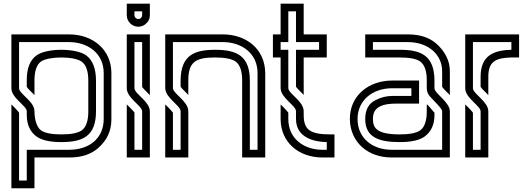

<svg xmlns="http://www.w3.org/2000/svg" viewBox="-20 -853 2873 1040"><path d="M500 -250V-415.6C500 -481.3 482.3 -527.1 446.9 -553.1C419.8 -572.9 366.7 -583.3 312.5 -583.3C258.3 -583.3 205.2 -572.9 178.1 -553.1C142.7 -528.1 125 -483.3 125 -420.8V-382.3C132.1 -370.4 160.4 -345.9 166.7 -337.5V-416.7C166.7 -467.7 178.1 -502.1 202.1 -519.8C222.9 -534.4 268.8 -541.7 312.5 -541.7C356.2 -541.7 402.1 -534.4 422.9 -518.8C446.9 -501 458.3 -466.7 458.3 -415.6V-250C458.3 -199 446.9 -164.6 422.9 -146.9C402.1 -132.3 365.6 -125 312.5 -125C259.4 -125 222.9 -132.3 202.1 -146.9C178.1 -164.6 166.7 -208.3 166.7 -250C166.7 -304.8 83.3 -344.1 83.3 -375V-625H354.2C452.8 -625 541.7 -566.7 541.7 -457.3V-208.3C541.7 -105.1 465.5 -41.7 354.2 -41.7H125V125H83.3V-242.7C80.2 -247.9 71.9 -256.2 60.4 -268.8L41.7 -287.5V166.7H166.7V0H357.3C420.8 0 472.9 -16.7 511.5 -51C559.4 -92.7 583.3 -143.8 583.3 -205.2V-457.3C583.3 -582.9 484.6 -666.7 354.2 -666.7H41.7V-375C41.7 -321.8 125 -279.8 125 -250V-229.2C125 -175 145.8 -136.5 178.1 -113.5C205.2 -93.8 250 -83.3 312.5 -83.3C430.1 -83.3 500 -116.7 500 -250Z M729.2 -708.3C745.8 -708.3 761.5 -714.6 772.9 -727.1C785.4 -737.5 791.7 -752.1 791.7 -770.8V-833.3H666.7V-770.8C666.7 -735.3 696.1 -708.3 729.2 -708.3ZM729.2 -750C718.8 -750 708.3 -758.4 708.3 -770.8V-791.7H750V-770.8C750 -760.4 741.6 -750 729.2 -750ZM750 -250V-41.7H708.3V-242.7C708.3 -244.8 701 -253.1 685.4 -268.8L666.7 -287.5V0H791.7V-250C791.7 -303.2 708.3 -345.2 708.3 -375V-625H750V-381.2C757.2 -371.6 788.1 -342.3 791.7 -337.5V-666.7H666.7V-375C666.7 -321.8 750 -279.8 750 -250Z M958.3 -251V-41.7H916.7V-242.7C913.5 -247.9 905.2 -256.2 893.8 -268.8L875 -287.5V0H1000V-251C1000 -304.2 916.7 -346.2 916.7 -376V-625H1187.5C1286.2 -625 1375 -566.7 1375 -457.3V-41.7H1333.3V-416.7C1333.3 -550 1262.8 -583.3 1145.8 -583.3C1032.2 -583.3 960.5 -553.3 958.3 -420.8V-383.3C965.5 -371.5 993.7 -346.9 1000 -338.5V-416.7C1000 -516.7 1038.4 -541.7 1144.8 -541.7C1197.9 -541.7 1235.4 -534.4 1256.2 -519.8C1280.2 -502.1 1291.7 -467.7 1291.7 -416.7V0H1416.7V-458.3C1414.6 -591.4 1309.8 -666.7 1187.5 -666.7H875V-376C875 -322.9 958.3 -280.9 958.3 -251Z M1625 -338.5V-541.7H1750V-666.7H1625V-833.3H1500V-666.7H1458.3V-541.7H1500V-376C1500 -322.9 1583.3 -280.9 1583.3 -251V-208.3C1583.3 -122.7 1654.8 -85.4 1750 -83.3V-41.7H1726C1626.6 -41.7 1541.7 -101.5 1541.7 -208.3V-242.7C1538.5 -247.9 1530.2 -256.2 1518.8 -268.8L1500 -287.5V-208.3C1500 -81.5 1599.1 0 1726 0H1791.7V-125H1770.8C1660.9 -125 1625 -149 1625 -230.2V-250C1625 -305.3 1541.7 -345.7 1541.7 -376V-583.3H1500V-625H1541.7V-791.7H1583.3V-625H1708.3V-583.3H1583.3V-383.3C1590.5 -371.5 1618.7 -346.9 1625 -338.5Z M1916.7 -208.3C1916.7 -308.3 1996.3 -375 2104.2 -375H2208.3V-333.3H2104.2C2074 -333.3 2043.8 -326 2013.5 -310.4C1977.1 -292.7 1958.3 -258.3 1958.3 -208.3C1958.3 -108.3 2033.6 -83.3 2145.8 -83.3C2208.3 -83.3 2253.1 -93.8 2280.2 -113.5C2315.6 -139.6 2333.3 -178.1 2333.3 -229.2V-242.7C2320.5 -255.5 2299.4 -284.9 2291.7 -287.5V-250C2291.7 -199 2280.2 -164.6 2256.2 -146.9C2235.4 -132.3 2199 -125 2145.8 -125C2022.9 -125 2000 -158.3 2000 -208.3C2000 -254.4 2022 -291.7 2125 -291.7H2250V-416.7H2104.2C1979 -416.7 1875 -337.3 1875 -208.3C1877.1 -78.1 1976.9 0 2101 0H2416.7V-250C2416.7 -300.2 2333.3 -347 2333.3 -375V-420.8C2331.2 -553.3 2259.4 -583.3 2145.8 -583.3H2000V-625H2189.6C2298.4 -625 2375 -558.6 2375 -466.7V-382.3C2382.1 -370.4 2410.4 -345.9 2416.7 -337.5V-468.8C2416.7 -527.5 2387.1 -577.3 2344.8 -615.6C2306.2 -650 2254.2 -666.7 2189.6 -666.7H1958.3V-541.7H2145.8C2199 -541.7 2235.4 -534.4 2256.2 -519.8C2280.2 -502.1 2291.7 -467.7 2291.7 -416.7V-375C2291.7 -359.4 2296.9 -344.8 2308.3 -331.2C2330.4 -305.5 2375 -266.3 2375 -250V-41.7H2101C1997.4 -41.7 1916.7 -104.9 1916.7 -208.3Z M2583.3 -250V-41.7H2541.7V-242.7C2538.5 -247.9 2530.2 -256.2 2518.8 -268.8L2500 -287.5V0H2625V-250C2625 -303.2 2541.7 -345.2 2541.7 -375V-625H2750V-583.3C2643.3 -581.2 2585.3 -544.2 2583.3 -441.7V-382.3C2590.5 -370.4 2618.7 -345.9 2625 -337.5V-437.5C2625 -520.8 2666.5 -539.6 2750 -541.7H2791.7V-666.7H2500V-375C2500 -321.8 2583.3 -279.8 2583.3 -250Z"/></svg>

Font: Sportrop
Style: Regular
Weight: 500
Version: Version 0.9